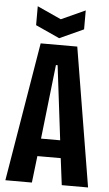

<svg xmlns="http://www.w3.org/2000/svg" viewBox="-57 -872 516 909"><g transform="rotate(5 201.0 -417.0)"><path d="M4 0 114 -660H288L397 0H272L256 -127H145L130 0ZM195 -564 155 -211H246L203 -564ZM85 -834 199 -782 313 -834V-744L199 -692L85 -744Z"/></g></svg>

Font: Bricolage Grotesque 96pt Condensed SemiBold
Style: Regular
Weight: 600
Width: 3
Designer: Mathieu Triay
Foundry: Atelier Triay
Version: Version 1.001; ttfautohint (v1.8.4.7-5d5b);gftools[0.9.33.de